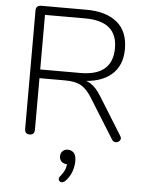

<svg xmlns="http://www.w3.org/2000/svg" viewBox="-62 -754 804 1055"><g transform="rotate(5 340.0 -227.0)"><path d="M120 5Q93 5 93 -24V-677Q93 -705 123 -705H371Q480 -705 540.5 -655.5Q601 -606 601 -508Q601 -415 540.5 -364.5Q480 -314 370 -314L352 -323Q398 -323 428.5 -304Q459 -285 488 -238L616 -32Q626 -17 618 -6Q610 5 596 6Q582 7 573 -8L437 -226Q408 -273 376 -290.5Q344 -308 289 -308H147V-24Q147 5 120 5ZM147 -356H369Q546 -356 546 -509Q546 -657 369 -657H147ZM339 241Q328 252 317 251Q306 250 302 240Q298 230 308 218Q324 199 331.5 181Q339 163 339 142L358 150H340Q322 150 309.5 139.5Q297 129 297 109Q297 92 308 81Q319 70 336 70Q357 70 370 83.5Q383 97 383 129Q383 157 373 186Q363 215 339 241Z"/></g></svg>

Font: Nunito VF Beta Light
Style: Regular
Weight: 300
Designer: Vernon Adams
Foundry: newtypography
Version: Version 3.001